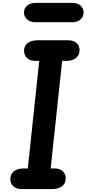

<svg xmlns="http://www.w3.org/2000/svg" viewBox="-20 -1276 617 1296"><path d="M125.5 0Q90.5 0 70.2 -18.2Q50 -36.5 50 -67.5Q50 -101 74 -120Q98 -139 140 -139H167.5L245 -865H218Q184 -865 163.2 -883.5Q142.5 -902 142.5 -934Q142.5 -966 166.5 -985Q190.5 -1004 232 -1004H440.5Q475.5 -1004 496.2 -985.8Q517 -967.5 517 -936.5Q517 -904.5 492.8 -884.8Q468.5 -865 427.5 -865H399.5L322 -139H348Q383 -139 403.2 -120.8Q423.5 -102.5 423.5 -71.5Q423.5 -38.5 399.5 -19.2Q375.5 0 333.5 0ZM219 -1126Q184 -1126 163 -1145Q142 -1164 142 -1191.5Q142 -1219.5 163 -1238Q184 -1256.5 219 -1256.5H468.5Q504 -1256.5 524.2 -1238Q544.5 -1219.5 544.5 -1191.5Q544.5 -1165 524.2 -1145.5Q504 -1126 468.5 -1126Z"/></svg>

Font: Edu SA Hand
Style: Bold
Weight: 700
Designer: Tina and Corey Anderson, Eben Sorkin, Mirko Velimirovic
Foundry: Google for Education
Version: Version 2.000